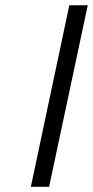

<svg xmlns="http://www.w3.org/2000/svg" viewBox="-20 -715 356 735"><path d="M98.1 0 245.1 -693.8 246.1 -694.8H315.9L168 0Z"/></svg>

Font: CMU Bright
Style: Oblique
Weight: 500
Italic angle: -12°
Version: Version 0.7.0